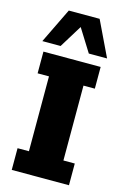

<svg xmlns="http://www.w3.org/2000/svg" viewBox="-123 -859 591 914"><g transform="rotate(15 173.0 -401.5)"><path d="M32 0V-107H88V-476H32V-583H314V-476H258V-107H314V0ZM14 -630 98 -803H250L333 -630H243L173 -742L104 -630Z"/></g></svg>

Font: Rokkitt SemiBold ExtraBold
Style: Regular
Weight: 800
Version: Version 3.103